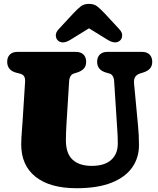

<svg xmlns="http://www.w3.org/2000/svg" viewBox="-20 -974 836 1014"><path d="M598 -309 583 -543Q581 -579.5 557 -586L541 -590.5Q493 -604 493 -648Q493 -671.5 507 -685.8Q521 -700 547 -700H730Q756 -700 770 -685.8Q784 -671.5 784 -648Q784 -625 771.5 -611.5Q759 -598 736 -591L720 -586Q702.5 -580.5 694.2 -568Q686 -555.5 688 -533L709 -310Q714 -260 714 -207Q714 -141.5 678.5 -90.2Q643 -39 570 -9.5Q497 20 384 20Q244 20 168 -40.2Q92 -100.5 92 -212Q92 -225.5 93.2 -247.5Q94.5 -269.5 96.2 -291.8Q98 -314 99 -329L112.5 -542Q113.5 -561.5 107 -571.5Q100.5 -581.5 82 -586L66 -590Q18 -602.5 18 -648Q18 -671.5 32 -685.8Q46 -700 72 -700H381Q407 -700 421 -685.8Q435 -671.5 435 -648Q435 -625 422.5 -611.5Q410 -598 387 -591L371 -586Q347 -579 345 -543L331 -319Q328 -266.5 328 -234Q328 -163 363.5 -130.5Q399 -98 464 -98Q532.5 -98 567.2 -129.5Q602 -161 602 -215Q602 -249 600.5 -269.8Q599 -290.5 598 -309ZM614.5 -760.5Q590 -738 548 -764L450 -824.5L352 -764Q310 -738 285.5 -760.5Q276 -769 274.8 -785.5Q273.5 -802 290 -820L366 -902Q387.5 -925 405 -939.2Q422.5 -953.5 450 -953.5Q477.5 -953.5 495 -939.2Q512.5 -925 534 -902L610 -820Q626.5 -802 625.2 -785.5Q624 -769 614.5 -760.5Z"/></svg>

Font: Fraunces 9pt SuperSoft Black
Style: Regular
Weight: 900
Version: Version 1.000;[b76b70a41]